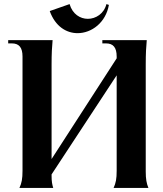

<svg xmlns="http://www.w3.org/2000/svg" viewBox="-20 -918 795 938"><path d="M237 -722H20V-706H38C73 -706 90 -686 90 -642V-84C90 -44 86 -24 75 0H240C235 -17 232 -30 232 -59V-66L550 -550V-84C550 -44 546 -24 535 0H705C696 -22 692 -43 692 -80V-602C692 -658 694 -689 697 -722H480V-706H498C533 -706 550 -686 550 -642V-633L232 -141V-602C232 -658 234 -689 237 -722ZM223 -864 320 -898C334 -849 372 -826 409 -826C448 -826 488 -851 500 -898L512 -894C497 -808 428 -756 359 -756C304 -756 250 -789 223 -864Z"/></svg>

Font: Sinistre
Style: Bold
Weight: 700
Designer: Jules Durand
Foundry: Collletttivo
Version: Version 69.420;Glyphs 3.2 (3217)